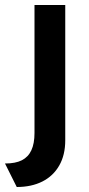

<svg xmlns="http://www.w3.org/2000/svg" viewBox="-54 -547 355 768"><path d="M-34 107Q8 107 33.5 94Q59 81 71.5 54Q84 27 84 -15V-527H207V14Q207 73 183 115Q159 157 115.5 179Q72 201 13 201Z"/></svg>

Font: Our Lexend Medium
Style: Regular
Weight: 500
Designer: Bonnie Shaver-Troup, Thomas Jockin
Foundry: Lexend
Version: Version 1.007